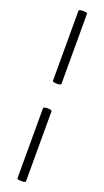

<svg xmlns="http://www.w3.org/2000/svg" viewBox="-174 -765 517 954"><g transform="rotate(20 84.0 -288.0)"><path d="M63 154V-216Q63 -221 74.5 -222.5Q86 -224 97 -222.5Q108 -221 108 -216V154Q108 159 97 160.5Q86 162 74.5 160.5Q63 159 63 154ZM63 -360V-731Q63 -736 74.5 -737.5Q86 -739 97 -737.5Q108 -736 108 -731V-360Q108 -356 97 -354.5Q86 -353 74.5 -354.5Q63 -356 63 -360Z"/></g></svg>

Font: Cormorant SemiBold
Style: Regular
Weight: 600
Designer: Christian Thalmann (Catharsis Fonts)
Foundry: Catharsis Fonts
Version: Version 4.000